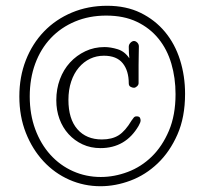

<svg xmlns="http://www.w3.org/2000/svg" viewBox="-20 -578 710 665"><path d="M621 -253Q621 -172 594.5 -112Q568 -52 526 -12Q484 28 432 47.5Q380 67 328 67Q271 67 220 44.5Q169 22 130.5 -19.5Q92 -61 69.5 -118Q47 -175 47 -244Q47 -312 69.5 -369.5Q92 -427 132.5 -469Q173 -511 229 -534.5Q285 -558 351 -558Q417 -558 467 -533.5Q517 -509 551.5 -467.5Q586 -426 603.5 -370.5Q621 -315 621 -253ZM588 -252Q588 -308 573.5 -357.5Q559 -407 529 -444Q499 -481 454 -502.5Q409 -524 348 -524Q289 -524 240 -503.5Q191 -483 156 -446Q121 -409 102 -357.5Q83 -306 83 -244Q83 -182 102 -130.5Q121 -79 154.5 -42Q188 -5 233 15Q278 35 329 35Q376 35 422.5 17.5Q469 0 505.5 -35.5Q542 -71 565 -125Q588 -179 588 -252ZM428 -376Q427 -384 426.5 -395Q426 -406 426 -416Q426 -424 432 -430Q438 -436 444 -436Q450 -436 455.5 -430.5Q461 -425 461 -417Q461 -407 460.5 -389.5Q460 -372 460 -353Q460 -334 460 -316.5Q460 -299 460 -290Q460 -284 454.5 -279Q449 -274 444 -274Q438 -274 432 -277.5Q426 -281 426 -289Q426 -333 405 -359Q384 -385 340 -385Q314 -385 292 -374.5Q270 -364 253 -344Q236 -324 226.5 -295.5Q217 -267 217 -232Q217 -166 248 -130.5Q279 -95 333 -95Q368 -95 391 -109.5Q414 -124 436 -161Q440 -167 443.5 -171Q447 -175 453 -175Q462 -175 464.5 -170.5Q467 -166 467 -161Q467 -154 460 -142Q415 -65 328 -65Q294 -65 266 -78Q238 -91 217.5 -113.5Q197 -136 186 -166Q175 -196 175 -231Q175 -270 187.5 -303.5Q200 -337 222.5 -361.5Q245 -386 275.5 -400.5Q306 -415 342 -415Q363 -415 387.5 -407.5Q412 -400 428 -376Z"/></svg>

Font: Life Savers
Style: Regular
Weight: 400
Version: Version 2.001; ttfautohint (v0.93) -l 8 -r 50 -G 200 -x 14 -